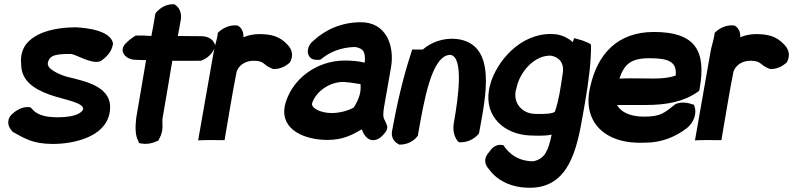

<svg xmlns="http://www.w3.org/2000/svg" viewBox="-20 -650 3747 907"><path d="M81 -389C79 -377 78 -364 80 -350C78 -265 148 -227 214 -203C276 -180 375 -167 373 -135C360 -104 305 -96 250 -96C186 -96 151 -111 130 -137L124 -143L114 -144C86 -146 56 -130 34 -108L32 -106C7 -76 22 -43 42 -26C97 4 135 30 230 30C327 30 478 -2 498 -118C520 -243 380 -266 294 -288C255 -300 201 -325 206 -352C213 -391 246 -395 315 -395C336 -395 414 -344 454 -361L457 -362L459 -364C483 -380 507 -405 513 -439L514 -444C504 -505 394 -518 339 -521H337C244 -521 100 -497 81 -389Z M572 -443C539 -407 576 -371 611 -368C632 -367 650 -366 670 -366C654 -274 639 -180 623 -90V-89C618 -43 620 -8 633 16L637 26L648 28C671 32 695 29 718 18L728 14L733 4C756 -36 744 -69 748 -92C764 -180 778 -271 794 -363C837 -362 881 -363 923 -363H929C962 -375 987 -399 997 -433L995 -440C987 -465 961 -479 932 -479C894 -479 859 -480 820 -480C825 -504 829 -530 834 -556C839 -586 829 -613 809 -626L804 -630H797C762 -630 734 -611 715 -588L713 -580C707 -544 702 -514 695 -480C675 -481 653 -483 628 -482H621C602 -470 588 -460 572 -443Z M916 13 942 12C967 11 989 12 1016 12H1041L1045 -13C1063 -114 1078 -214 1098 -312C1109 -343 1140 -363 1178 -363C1232 -363 1220 -343 1268 -325L1272 -324H1276C1304 -324 1329 -337 1349 -354C1373 -396 1351 -427 1336 -441C1300 -479 1262 -489 1201 -489C1175 -488 1154 -484 1130 -474C1131 -495 1124 -515 1108 -526L1104 -529C1069 -535 1037 -519 1018 -503L1009 -495L1008 -485C1004 -460 995 -435 990 -408Z M1325 -147C1305 -36 1420 11 1527 11C1601 11 1644 -13 1689 -39C1695 -22 1710 9 1738 12C1763 14 1782 -3 1792 -15C1802 -26 1812 -39 1809 -56L1808 -57C1796 -95 1785 -82 1794 -143L1827 -331C1845 -433 1805 -545 1685 -545C1594 -545 1517 -510 1461 -458C1432 -437 1424 -395 1449 -375C1460 -367 1475 -366 1493 -368L1500 -373C1536 -402 1588 -427 1658 -428C1699 -421 1707 -402 1703 -354C1673 -362 1636 -364 1608 -364C1474 -364 1354 -274 1325 -149ZM1454 -161C1473 -222 1549 -273 1622 -261H1624C1643 -260 1659 -255 1683 -253C1687 -215 1676 -181 1651 -142C1627 -128 1586 -116 1547 -116C1498 -116 1451 -137 1454 -161Z M1832 -31C1827 -5 1839 19 1861 30L1865 33H1871C1901 33 1931 19 1949 -3L1954 -9L1955 -16C1983 -172 2018 -389 2107 -391C2171 -383 2146 -193 2124 -70C2118 -37 2125 -5 2141 15L2148 22H2158C2188 22 2217 8 2236 -12L2242 -18L2244 -26C2273 -189 2332 -444 2136 -466C2073 -472 2016 -450 1977 -416H1927L1921 -396C1884 -284 1854 -153 1832 -31Z M2290 -225C2268 -99 2363 -15 2483 -10C2518 -9 2551 -7 2586 -14C2570 61 2555 100 2499 112C2425 111 2384 75 2358 36C2329 29 2307 43 2291 68C2284 75 2279 83 2275 92C2265 122 2283 141 2290 150C2327 200 2391 237 2483 237C2667 237 2705 56 2733 -105L2744 -168C2760 -261 2772 -353 2772 -429L2771 -441L2760 -447C2744 -454 2730 -460 2717 -463L2692 -470L2686 -451C2668 -467 2644 -481 2613 -487C2464 -508 2342 -385 2301 -268C2297 -254 2292 -239 2290 -225ZM2418 -228 2419 -230C2434 -313 2508 -391 2583 -387C2623 -380 2647 -350 2638 -301C2627 -228 2621 -182 2602 -124C2597 -114 2560 -110 2506 -112C2444 -114 2401 -167 2418 -228Z M2769 -243C2727 -77 2835 34 3028 24C3108 24 3172 -5 3224 -44C3259 -72 3272 -115 3261 -147L3258 -155C3233 -164 3203 -171 3172 -159L3168 -156C3118 -117 3103 -99 3022 -99C2957 -99 2912 -121 2895 -154H3030C3127 -154 3208 -169 3273 -214L3283 -221L3285 -231C3317 -410 3265 -499 3069 -499C2894 -499 2802 -391 2769 -243ZM2906 -279C2929 -345 2958 -375 3048 -375C3141 -375 3178 -357 3172 -293C3147 -284 3113 -279 3070 -279C3018 -279 2961 -281 2906 -279Z M3263 13 3289 12C3314 11 3336 12 3363 12H3388L3392 -13C3410 -114 3425 -214 3445 -312C3456 -343 3487 -363 3525 -363C3579 -363 3567 -343 3615 -325L3619 -324H3623C3651 -324 3676 -337 3696 -354C3720 -396 3698 -427 3683 -441C3647 -479 3609 -489 3548 -489C3522 -488 3501 -484 3477 -474C3478 -495 3471 -515 3455 -526L3451 -529C3416 -535 3384 -519 3365 -503L3356 -495L3355 -485C3351 -460 3342 -435 3337 -408Z"/></svg>

Font: Snowfall
Style: BlkObl
Weight: 900
Designer: Jasper
Foundry: Cannot Into Space Fonts
Version: Version 0.9